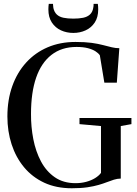

<svg xmlns="http://www.w3.org/2000/svg" viewBox="-20 -970 712 1000"><path d="M354 10.5Q272.5 10.5 210.2 -18.5Q148 -47.5 105.2 -99Q62.5 -150.5 40.5 -218.2Q18.5 -286 18.5 -363.5Q18.5 -450 44 -521.5Q69.5 -593 116.5 -644.5Q163.5 -696 228.5 -723.8Q293.5 -751.5 373 -751.5Q422.5 -751.5 457 -746.8Q491.5 -742 516.8 -735.2Q542 -728.5 562 -723.8Q582 -719 601.5 -719L588.5 -539.5H523.5L500 -682Q493 -692.5 477.8 -702.5Q462.5 -712.5 438 -719Q413.5 -725.5 378.5 -725.5Q301 -725.5 248 -684.2Q195 -643 168.2 -565.5Q141.5 -488 141.5 -376.5Q141 -309.5 153.5 -245.2Q166 -181 193.5 -129.2Q221 -77.5 265.5 -46.8Q310 -16 373.5 -16Q403 -16 429 -23Q455 -30 475 -42.2Q495 -54.5 506 -69.5V-313.5L394 -323.5V-355.5H664.5V-323.5L609 -313.5V-40Q590.5 -39.5 573.5 -34.2Q556.5 -29 537.5 -21.5Q518.5 -14 493.5 -6.8Q468.5 0.5 434.8 5.5Q401 10.5 354 10.5ZM362 -798.5Q327 -798.5 297.5 -812Q268 -825.5 250 -852.8Q232 -880 232 -921Q232 -929.5 232.5 -935.8Q233 -942 234 -950H256Q256 -944.5 256.8 -939.2Q257.5 -934 258 -928.5Q262.5 -907 275.8 -894.5Q289 -882 310.8 -877.5Q332.5 -873 362 -873Q391.5 -873 413.2 -877.5Q435 -882 448.5 -894.5Q462 -907 465.5 -928.5Q467 -934 467.2 -939.2Q467.5 -944.5 467.5 -950H489.5Q490.5 -942 491 -935.8Q491.5 -929.5 491.5 -921Q491.5 -880 473.5 -852.8Q455.5 -825.5 426 -812Q396.5 -798.5 362 -798.5Z"/></svg>

Font: Merriweather 144pt
Style: Regular
Weight: 400
Version: Version 2.100